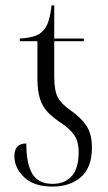

<svg xmlns="http://www.w3.org/2000/svg" viewBox="-20 -678 399 708"><path d="M173 10Q105 10 69 -24.5Q33 -59 33 -102Q33 -149 77 -149Q77 -73 99.5 -36.5Q122 0 174 0Q219 0 244.5 -28.5Q270 -57 270 -117Q270 -157 253 -181Q236 -205 203 -226Q175 -245 156 -264.5Q137 -284 127.5 -313.5Q118 -343 118 -389V-526H53V-536Q79 -537 101 -543Q123 -549 135 -561Q151 -576 158.5 -599Q166 -622 170 -658H180V-536H289V-526H180V-396Q180 -343 193.5 -318.5Q207 -294 239 -272Q278 -245 298.5 -214.5Q319 -184 319 -134Q319 -61 279 -25.5Q239 10 173 10Z"/></svg>

Font: Noto Serif Display Condensed Light
Style: Regular
Weight: 300
Width: 3
Designer: Monotype Design Team
Foundry: Monotype Imaging Inc.
Version: Version 2.009